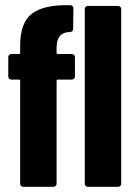

<svg xmlns="http://www.w3.org/2000/svg" viewBox="-20 -723 526 743"><path d="M249 -703H252Q257 -703 260.5 -699.5Q264 -696 264 -691L263 -611Q263 -606 259.5 -602.5Q256 -599 251 -599H249Q199 -598 199 -537V-519Q199 -514 204 -514H258Q263 -514 266.5 -510.5Q270 -507 270 -502V-427Q270 -422 266.5 -418.5Q263 -415 258 -415H204Q199 -415 199 -410V-12Q199 -7 195.5 -3.5Q192 0 187 0H70Q65 0 61.5 -3.5Q58 -7 58 -12V-410Q58 -415 53 -415H24Q19 -415 15.5 -418.5Q12 -422 12 -427V-502Q12 -507 15.5 -510.5Q19 -514 24 -514H53Q58 -514 58 -519V-546Q58 -636 104 -670.5Q150 -705 249 -703ZM308 -12V-688Q308 -693 311.5 -696.5Q315 -700 320 -700H437Q442 -700 445.5 -696.5Q449 -693 449 -688V-12Q449 -7 445.5 -3.5Q442 0 437 0H320Q315 0 311.5 -3.5Q308 -7 308 -12Z"/></svg>

Font: Barlow Condensed
Style: Bold
Weight: 700
Width: 3
Designer: Jeremy Tribby
Foundry: Tribby Type
Version: Version 1.500